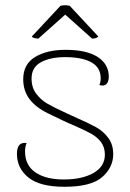

<svg xmlns="http://www.w3.org/2000/svg" viewBox="-20 -704 500 736"><path d="M45 -114Q45 -138 54 -148Q63 -158 82 -156Q76 -141 76 -124Q76 -70 116 -43Q156 -16 224 -16Q295 -16 338.5 -41Q382 -66 382 -111Q382 -140 367 -159.5Q352 -179 329.5 -191.5Q307 -204 266 -222Q251 -228 221 -242Q212 -246 164 -269.5Q116 -293 92.5 -325Q69 -357 69 -400Q69 -458 114.5 -485.5Q160 -513 231 -513Q312 -513 354.5 -485.5Q397 -458 397 -410Q397 -387 384 -379Q380 -376 373 -376Q369 -376 361 -378Q366 -389 366 -404Q366 -445 330.5 -465Q295 -485 229 -485Q173 -485 137 -465.5Q101 -446 101 -403Q101 -368 119 -344.5Q137 -321 161 -307Q185 -293 237 -269L272 -253Q320 -232 348 -216.5Q376 -201 395 -175.5Q414 -150 414 -113Q414 -62 371.5 -25Q329 12 227 12Q133 12 89 -23.5Q45 -59 45 -114ZM102 -564 212 -682Q224 -684 229 -684Q235 -684 247 -682L357 -564Q349 -556 333 -556L230 -648L127 -556Q121 -556 112.5 -558Q104 -560 102 -564Z"/></svg>

Font: Arima Madurai Thin
Style: Regular
Weight: 250
Designer: Joana Correia and Natanael Gama
Foundry: NDISCOVER
Version: Version 1.019; ttfautohint (v1.5) -l 7 -r 28 -G 50 -x 13 -D 